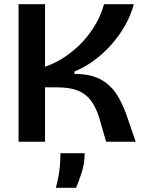

<svg xmlns="http://www.w3.org/2000/svg" viewBox="-20 -680 697 921"><path d="M69 0V-660H196V-360Q249 -378 295.5 -410Q342 -442 379 -482.5Q416 -523 441.5 -568.5Q467 -614 479 -660H622Q608 -607 579.5 -557Q551 -507 512.5 -464Q474 -421 429 -388.5Q384 -356 337 -337V-325Q388 -326 426.5 -314Q465 -302 494 -278.5Q523 -255 544 -220.5Q565 -186 582 -142L631 0H489L456 -115Q440 -166 416 -198Q392 -230 353.5 -245.5Q315 -261 254 -261H196V0ZM248 221Q264 159 267 118.5Q270 78 270 55H386Q386 103 372.5 145.5Q359 188 345 221Z"/></svg>

Font: Bricolage Grotesque 36pt SemiBold
Style: Regular
Weight: 600
Designer: Mathieu Triay
Foundry: Atelier Triay
Version: Version 1.001;gftools[0.9.33.dev8+g029e19f]